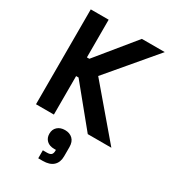

<svg xmlns="http://www.w3.org/2000/svg" viewBox="-233 -817 1093 1227"><g transform="rotate(30 313.0 -204.0)"><path d="M66 0V-700H198V-422H216L443 -700H612L320 -355L622 0H448L216 -284H198V0ZM251 292V233H281Q304 233 313 224Q322 215 322 195V189H309Q274 189 254 170Q234 151 234 120Q234 88 255 69Q276 50 310 50Q345 50 366.5 70.5Q388 91 388 130V198Q388 243 361.5 267.5Q335 292 284 292Z"/></g></svg>

Font: Space Grotesk
Style: Bold
Weight: 700
Designer: Florian Karsten
Foundry: Florian Karsten
Version: Version 2.000